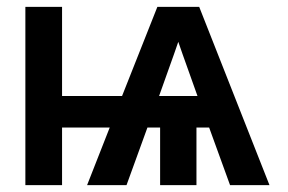

<svg xmlns="http://www.w3.org/2000/svg" viewBox="-20 -540 840 560"><path d="M54 0V-520H161V-260H336L439 -520H561L766 0H651L590 -168H553V0H447V-168H410L349 0H234L300 -168H161V0ZM444 -260H556L525 -347Q519 -364 512.5 -382Q506 -400 500 -418Q494 -400 487.5 -382Q481 -364 475 -347Z"/></svg>

Font: Iosevka Aile Semibold
Style: Regular
Weight: 600
Designer: Belleve Invis
Foundry: Belleve Invis
Version: Version 31.1.0; ttfautohint (v1.8.4)